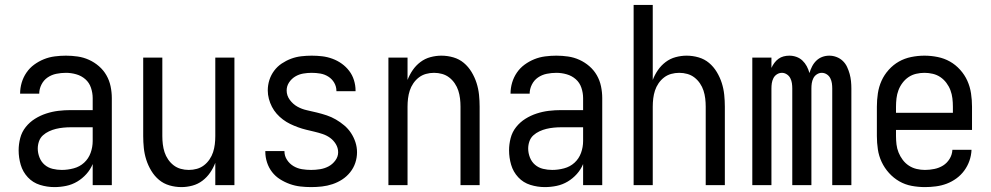

<svg xmlns="http://www.w3.org/2000/svg" viewBox="-20 -755 4040 783"><path d="M202 8Q172 8 143 -1Q114 -10 93.5 -32Q73 -54 64.5 -83Q56 -112 56 -142Q56 -167 62.5 -192Q69 -217 85 -237Q101 -257 122.5 -270.5Q144 -284 168.5 -292Q193 -300 218 -303Q243 -306 269 -306H358V-355Q358 -376 351 -397Q344 -418 328 -432Q312 -446 291 -452Q270 -458 249 -458Q229 -458 209.5 -454Q190 -450 174 -439Q158 -428 149 -410Q140 -392 140 -373H62Q62 -396 68.5 -418Q75 -440 88 -459Q101 -478 119.5 -491.5Q138 -505 159 -513.5Q180 -522 203 -525Q226 -528 249 -528Q273 -528 297 -524.5Q321 -521 343 -511Q365 -501 383.5 -485Q402 -469 414 -448Q426 -427 431 -403Q436 -379 436 -355V0H358V-86Q349 -64 332.5 -45.5Q316 -27 295 -14.5Q274 -2 250 3Q226 8 202 8ZM232 -62Q256 -62 280.5 -68.5Q305 -75 323 -91.5Q341 -108 349.5 -131.5Q358 -155 358 -180V-236H269Q254 -236 238.5 -234.5Q223 -233 208.5 -229.5Q194 -226 180 -219.5Q166 -213 155 -203Q144 -193 139 -178.5Q134 -164 134 -149Q134 -131 141 -113Q148 -95 162 -83Q176 -71 194.5 -66.5Q213 -62 232 -62Z M720 8Q695 8 671 1Q647 -6 628.5 -21.5Q610 -37 597 -58.5Q584 -80 576.5 -103.5Q569 -127 566.5 -151.5Q564 -176 564 -200V-520H642V-200Q642 -183 644 -166.5Q646 -150 651 -134.5Q656 -119 665.5 -105Q675 -91 688 -81Q701 -71 717 -66.5Q733 -62 750 -62Q767 -62 783 -66.5Q799 -71 812 -81Q825 -91 834.5 -105Q844 -119 849 -134.5Q854 -150 856 -166.5Q858 -183 858 -200V-520H936V0H858V-91Q850 -70 837 -51Q824 -32 805.5 -18Q787 -4 764.5 2Q742 8 720 8Z M1249 8Q1227 8 1205 5.5Q1183 3 1162 -4.5Q1141 -12 1122 -24Q1103 -36 1089.5 -53.5Q1076 -71 1069 -92.5Q1062 -114 1062 -136V-139H1140V-138Q1140 -119 1150.5 -103Q1161 -87 1177 -77.5Q1193 -68 1211.5 -65Q1230 -62 1249 -62Q1267 -62 1285.5 -65Q1304 -68 1320 -76.5Q1336 -85 1347.5 -100.5Q1359 -116 1359 -134Q1359 -152 1349.5 -167.5Q1340 -183 1326 -193Q1312 -203 1295.5 -208.5Q1279 -214 1262 -218Q1245 -222 1228.5 -226Q1212 -230 1195.5 -236Q1179 -242 1163.5 -249.5Q1148 -257 1134 -267.5Q1120 -278 1108.5 -291Q1097 -304 1089 -319.5Q1081 -335 1076.5 -352Q1072 -369 1072 -386Q1072 -408 1078.5 -428.5Q1085 -449 1098 -466.5Q1111 -484 1129 -496Q1147 -508 1167 -515.5Q1187 -523 1208.5 -525.5Q1230 -528 1251 -528Q1273 -528 1294 -525.5Q1315 -523 1335.5 -515.5Q1356 -508 1373.5 -495.5Q1391 -483 1404 -466Q1417 -449 1423.5 -428Q1430 -407 1430 -386V-383H1352V-384Q1352 -402 1343 -417.5Q1334 -433 1319 -442.5Q1304 -452 1286.5 -455Q1269 -458 1251 -458Q1234 -458 1216.5 -455Q1199 -452 1184 -443Q1169 -434 1159 -419Q1149 -404 1149 -386Q1149 -365 1162 -347.5Q1175 -330 1193 -320Q1211 -310 1231.5 -305.5Q1252 -301 1272.5 -296Q1293 -291 1312.5 -284.5Q1332 -278 1350 -267.5Q1368 -257 1384 -243.5Q1400 -230 1411.5 -212.5Q1423 -195 1429.5 -175Q1436 -155 1436 -134Q1436 -112 1429 -91Q1422 -70 1408 -52.5Q1394 -35 1375.5 -23Q1357 -11 1336 -4Q1315 3 1293 5.5Q1271 8 1249 8Z M1564 0V-520H1642V-429Q1650 -450 1663 -469Q1676 -488 1694.5 -502Q1713 -516 1735.5 -522Q1758 -528 1780 -528Q1805 -528 1829 -521Q1853 -514 1871.5 -498.5Q1890 -483 1903 -461.5Q1916 -440 1923.5 -416.5Q1931 -393 1933.5 -368.5Q1936 -344 1936 -320V0H1858V-320Q1858 -337 1856 -353.5Q1854 -370 1849 -385.5Q1844 -401 1834.5 -415Q1825 -429 1812 -439Q1799 -449 1783 -453.5Q1767 -458 1750 -458Q1733 -458 1717 -453.5Q1701 -449 1688 -439Q1675 -429 1665.5 -415Q1656 -401 1651 -385.5Q1646 -370 1644 -353.5Q1642 -337 1642 -320V0Z M2202 8Q2172 8 2143 -1Q2114 -10 2093.5 -32Q2073 -54 2064.5 -83Q2056 -112 2056 -142Q2056 -167 2062.5 -192Q2069 -217 2085 -237Q2101 -257 2122.5 -270.5Q2144 -284 2168.5 -292Q2193 -300 2218 -303Q2243 -306 2269 -306H2358V-355Q2358 -376 2351 -397Q2344 -418 2328 -432Q2312 -446 2291 -452Q2270 -458 2249 -458Q2229 -458 2209.5 -454Q2190 -450 2174 -439Q2158 -428 2149 -410Q2140 -392 2140 -373H2062Q2062 -396 2068.5 -418Q2075 -440 2088 -459Q2101 -478 2119.5 -491.5Q2138 -505 2159 -513.5Q2180 -522 2203 -525Q2226 -528 2249 -528Q2273 -528 2297 -524.5Q2321 -521 2343 -511Q2365 -501 2383.5 -485Q2402 -469 2414 -448Q2426 -427 2431 -403Q2436 -379 2436 -355V0H2358V-86Q2349 -64 2332.5 -45.5Q2316 -27 2295 -14.5Q2274 -2 2250 3Q2226 8 2202 8ZM2232 -62Q2256 -62 2280.5 -68.5Q2305 -75 2323 -91.5Q2341 -108 2349.5 -131.5Q2358 -155 2358 -180V-236H2269Q2254 -236 2238.5 -234.5Q2223 -233 2208.5 -229.5Q2194 -226 2180 -219.5Q2166 -213 2155 -203Q2144 -193 2139 -178.5Q2134 -164 2134 -149Q2134 -131 2141 -113Q2148 -95 2162 -83Q2176 -71 2194.5 -66.5Q2213 -62 2232 -62Z M2564 0V-735H2642V-429Q2650 -450 2663 -469Q2676 -488 2694.5 -502Q2713 -516 2735.5 -522Q2758 -528 2780 -528Q2805 -528 2829 -521Q2853 -514 2871.5 -498.5Q2890 -483 2903 -461.5Q2916 -440 2923.5 -416.5Q2931 -393 2933.5 -368.5Q2936 -344 2936 -320V0H2858V-320Q2858 -337 2856 -353.5Q2854 -370 2849 -385.5Q2844 -401 2834.5 -415Q2825 -429 2812 -439Q2799 -449 2783 -453.5Q2767 -458 2750 -458Q2733 -458 2717 -453.5Q2701 -449 2688 -439Q2675 -429 2665.5 -415Q2656 -401 2651 -385.5Q2646 -370 2644 -353.5Q2642 -337 2642 -320V0Z M3048 0V-520H3126V-478Q3131 -489 3138 -498.5Q3145 -508 3154.5 -515Q3164 -522 3175.5 -525Q3187 -528 3199 -528Q3214 -528 3228 -523Q3242 -518 3252.5 -508Q3263 -498 3270 -485Q3277 -472 3281 -457Q3285 -471 3292 -484.5Q3299 -498 3309.5 -508Q3320 -518 3333.5 -523Q3347 -528 3362 -528Q3377 -528 3391.5 -522.5Q3406 -517 3417 -506.5Q3428 -496 3434.5 -482Q3441 -468 3445 -453.5Q3449 -439 3450.5 -424Q3452 -409 3452 -394V0H3374V-394Q3374 -405 3372.5 -415.5Q3371 -426 3366 -436Q3361 -446 3351.5 -452Q3342 -458 3331 -458Q3321 -458 3311.5 -452Q3302 -446 3297 -436Q3292 -426 3290.5 -415.5Q3289 -405 3289 -394V0H3211V-394Q3211 -405 3209.5 -415.5Q3208 -426 3203 -436Q3198 -446 3188.5 -452Q3179 -458 3169 -458Q3158 -458 3148.5 -452Q3139 -446 3134 -436Q3129 -426 3127.5 -415.5Q3126 -405 3126 -394V0Z M3752 8Q3725 8 3698 3Q3671 -2 3647.5 -15.5Q3624 -29 3605.5 -49.5Q3587 -70 3575.5 -94.5Q3564 -119 3560 -146Q3556 -173 3556 -200V-320Q3556 -347 3560 -374Q3564 -401 3575 -425.5Q3586 -450 3604.5 -470.5Q3623 -491 3646 -504Q3669 -517 3696 -522.5Q3723 -528 3750 -528Q3777 -528 3804 -522.5Q3831 -517 3854 -504Q3877 -491 3895.5 -470.5Q3914 -450 3925 -425.5Q3936 -401 3940 -374Q3944 -347 3944 -320V-225H3634V-200Q3634 -183 3636 -166Q3638 -149 3644.5 -133Q3651 -117 3661.5 -103Q3672 -89 3686.5 -79.5Q3701 -70 3718 -66Q3735 -62 3752 -62Q3771 -62 3790.5 -66Q3810 -70 3826 -80Q3842 -90 3852.5 -107Q3863 -124 3864 -144H3942Q3941 -121 3933.5 -99.5Q3926 -78 3912.5 -59.5Q3899 -41 3880.5 -27.5Q3862 -14 3841 -6Q3820 2 3797 5Q3774 8 3752 8ZM3866 -295V-320Q3866 -337 3864 -354Q3862 -371 3856 -387Q3850 -403 3839.5 -417Q3829 -431 3815 -440.5Q3801 -450 3784 -454Q3767 -458 3750 -458Q3733 -458 3716 -454Q3699 -450 3685 -440.5Q3671 -431 3660.5 -417Q3650 -403 3644 -387Q3638 -371 3636 -354Q3634 -337 3634 -320V-295Z"/></svg>

Font: Iosevka NFM
Style: Regular
Weight: 400
Monospace: yes
Designer: Belleve Invis
Foundry: Belleve Invis
Version: Version 29.0.4; ttfautohint (v1.8.4);Nerd Fonts 3.3.0